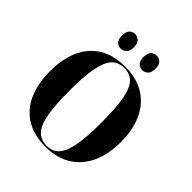

<svg xmlns="http://www.w3.org/2000/svg" viewBox="-247 -1080 1248 1248"><g transform="rotate(45 377.0 -455.5)"><path d="M378 10Q268 10 195.5 -36Q123 -82 87 -165Q51 -248 51 -359Q51 -470 87 -552Q123 -634 195.5 -679.5Q268 -725 379 -725Q483 -725 555.5 -679.5Q628 -634 665.5 -552Q703 -470 703 -358Q703 -247 665.5 -164.5Q628 -82 555 -36Q482 10 378 10ZM378 0Q431 0 463 -34.5Q495 -69 509.5 -147.5Q524 -226 524 -358Q524 -490 510 -568.5Q496 -647 464 -681Q432 -715 379 -715Q325 -715 292.5 -681Q260 -647 245 -568.5Q230 -490 230 -358Q230 -226 244.5 -147.5Q259 -69 291.5 -34.5Q324 0 378 0ZM471 -787Q449 -787 432.5 -802Q416 -817 416 -854Q416 -891 432.5 -906Q449 -921 471 -921Q491 -921 508 -906Q525 -891 525 -854Q525 -817 508 -802Q491 -787 471 -787ZM271 -787Q251 -787 234.5 -802Q218 -817 218 -854Q218 -891 234.5 -906Q251 -921 271 -921Q292 -921 309.5 -906Q327 -891 327 -854Q327 -817 309.5 -802Q292 -787 271 -787Z"/></g></svg>

Font: Noto Serif Display SemiCondensed ExtraBold
Style: Regular
Weight: 800
Width: 4
Designer: Monotype Design Team
Foundry: Monotype Imaging Inc.
Version: Version 2.009